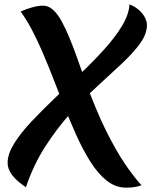

<svg xmlns="http://www.w3.org/2000/svg" viewBox="-20 -829 711 882"><path d="M15 -81Q15 -121 44.5 -169Q74 -217 123.5 -269.5Q173 -322 231.5 -378Q290 -434 349.5 -490.5Q409 -547 459 -602.5Q509 -658 540.5 -710Q572 -762 575 -809Q604 -797 621.5 -780Q639 -763 647 -746Q655 -729 655 -715Q655 -673 624 -630Q593 -587 542 -539Q491 -491 429 -434.5Q367 -378 304.5 -309Q242 -240 188 -156Q134 -72 99 31Q78 17 62 3Q46 -11 35.5 -25Q25 -39 20 -53Q15 -67 15 -81ZM559 33Q511 33 470.5 1Q430 -31 395 -86.5Q360 -142 328.5 -212.5Q297 -283 267 -360.5Q237 -438 206.5 -514.5Q176 -591 143.5 -658.5Q111 -726 75 -776Q101 -788 128.5 -795.5Q156 -803 178 -803Q202 -803 223 -784.5Q244 -766 262.5 -732.5Q281 -699 299 -655.5Q317 -612 335 -561Q353 -510 372 -457Q420 -324 466 -231Q512 -138 553.5 -77Q595 -16 630 22Q614 28 597 30.5Q580 33 559 33Z"/></svg>

Font: Merienda
Style: Bold
Weight: 700
Designer: Eduardo Rodriguez Tunni
Foundry: Eduardo Rodriguez Tunni
Version: Version 2.001